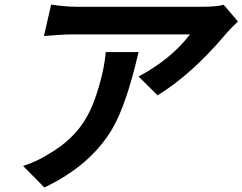

<svg xmlns="http://www.w3.org/2000/svg" viewBox="-20 -772 1071 848"><path d="M592 -542Q538 -309 477 -205Q382 -42 176 56L82 -39Q142 -58 199 -94Q304 -156 357 -245Q402 -318 433 -452Q443 -497 447 -542ZM1031 -677Q997 -645 980 -625Q829 -445 676 -351L592 -434Q736 -511 819 -620H298Q258 -620 174 -613L206 -752Q267 -742 326 -742H865Q939 -742 968 -751Z"/></svg>

Font: KaiGen Gothic CN Bold
Style: Bold
Weight: 700
Designer: Ryoko NISHIZUKA  (kana & ideographs); Paul D. Hunt (Latin, Greek & Cyrillic); Wenlong ZHANG  (bopomofo); Sandoll Communi
Foundry: Adobe Systems Incorporated
Version: Version 1.002.20150501